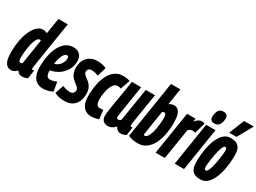

<svg xmlns="http://www.w3.org/2000/svg" viewBox="-44 -1446 2822 2114"><g transform="rotate(30 1367.0 -389.5)"><path d="M248.1 10Q230.7 10 218.6 5.9Q206.5 1.9 197.5 -6.9Q188.4 -15.7 180.5 -29.3Q172.1 -18.8 160.5 -10Q148.9 -1.2 134.9 4.4Q120.9 10 104.7 10Q74.1 10 52.7 -8.6Q31.3 -27.1 20.3 -64.2Q9.4 -101.3 9.4 -158.7Q9.4 -246.1 23.7 -318.8Q38 -391.4 63.4 -444.1Q88.7 -496.8 122.2 -525.4Q155.6 -554 194.6 -554Q208.4 -554 221 -550.6Q233.6 -547.2 246.3 -540.4L278.6 -740H397Q391.3 -703.4 384.2 -658.3Q377.1 -613.2 369.3 -563.6Q361.4 -514 353.3 -463.8Q345.1 -413.5 337.5 -365.6Q329.9 -317.6 323.3 -275.3Q316.6 -233 311.5 -200.4Q306.3 -167.7 303.7 -148.2Q301.1 -128.6 301.1 -125.9Q301.1 -119.2 303.7 -115.5Q306.2 -111.7 314.1 -111.7Q317.9 -111.7 321.9 -112.5Q325.8 -113.2 330 -114.8L316.1 -9.8Q304 -0.6 284.8 4.7Q265.5 10 248.1 10ZM156.5 -111.9Q163.3 -111.9 169.3 -114.4Q175.2 -116.9 179.9 -120.6L230 -437.3Q225.3 -439.2 222.1 -439.8Q218.8 -440.4 214.4 -440.4Q195.5 -440.4 180.5 -415.6Q165.4 -390.9 154.5 -349.7Q143.6 -308.5 137.7 -258.8Q131.7 -209.1 131.7 -158.2Q131.7 -145.4 134.4 -134.5Q137 -123.6 142.7 -117.8Q148.3 -111.9 156.5 -111.9Z M453.6 -284.8Q467.6 -285.2 484.5 -289.2Q501.4 -293.2 513.4 -299.6Q545.2 -317.4 563.6 -348.1Q582 -378.8 582.4 -411.6Q582.4 -428.6 576.9 -435Q571.4 -441.4 561.8 -441.4Q540.4 -441.8 521.6 -413.5Q502.8 -385.2 490.5 -333.1Q478.2 -281 477.4 -210.2Q477 -172.6 482.9 -151.8Q488.8 -131 500.6 -122.9Q512.4 -114.8 528.4 -114.8Q540.8 -114.8 553.9 -116.8Q567 -118.8 581.6 -123.8Q596.2 -128.8 612 -136.2L632.4 -21Q605.2 -4.8 572.7 2.6Q540.2 10 511.8 10Q463.6 10 430.5 -12.6Q397.4 -35.2 380.4 -78.6Q363.4 -122 363.4 -184.2Q363.4 -258 377 -324.6Q390.6 -391.2 417.7 -442.8Q444.8 -494.4 485.1 -523.8Q525.4 -553.2 579 -553.2Q618 -553.2 643.1 -538.6Q668.2 -524 680.2 -498.4Q692.2 -472.8 692.2 -439.2Q692.2 -363 648.4 -304.3Q604.6 -245.6 535.6 -218.2Q511.4 -209 484.8 -203.5Q458.2 -198 430.8 -197.6Z M656.8 -18.6 693.8 -128Q707 -121.6 723.1 -116.5Q739.2 -111.4 756 -108.5Q772.8 -105.6 787.4 -105.6Q806.4 -105.6 818.6 -112.7Q830.8 -119.8 836.9 -131.6Q843 -143.4 843 -157.2Q843 -170.4 835.9 -181.1Q828.8 -191.8 817.3 -201.4Q805.8 -211 791.8 -221.7Q777.8 -232.4 763.8 -245.4Q749.8 -258.4 738.3 -275.9Q726.8 -293.4 719.7 -317.4Q712.6 -341.4 712.6 -373.2Q712.6 -408.8 722.8 -441.4Q733 -474 754.5 -499.4Q776 -524.8 809.1 -539.4Q842.2 -554 887.6 -554Q921.8 -554 951.3 -547.2Q980.8 -540.4 998.2 -530.6L965 -416Q952 -421.8 937.2 -426Q922.4 -430.2 908.3 -432.7Q894.2 -435.2 880.8 -435.2Q864 -435.2 851.9 -429.5Q839.8 -423.8 834 -413.5Q828.2 -403.2 828.2 -388.8Q828.2 -375.4 835.3 -365Q842.4 -354.6 853.9 -345Q865.4 -335.4 879.4 -325.4Q893.4 -315.4 907.2 -302.7Q921 -290 932.5 -272.7Q944 -255.4 951.1 -232.3Q958.2 -209.2 958.2 -178.2Q958.2 -141 950.2 -111Q942.2 -81 927.6 -58.4Q913 -35.8 891.8 -20.7Q870.6 -5.6 843.8 2.2Q817 10 785.4 10Q742.2 10 712.1 2.5Q682 -5 656.8 -18.6Z M1126.4 10Q1081.8 10 1050.3 -10.8Q1018.8 -31.6 1002.6 -70.8Q986.4 -110 986.4 -165Q986.4 -248.6 1000.3 -319.5Q1014.2 -390.4 1042.1 -443.1Q1070 -495.8 1112.3 -524.9Q1154.6 -554 1211.6 -554Q1229 -554 1244.2 -552.3Q1259.4 -550.6 1273 -547.7Q1286.6 -544.8 1298 -540L1256 -419Q1243 -424 1232.8 -425.7Q1222.6 -427.4 1210 -427.4Q1188 -427.4 1169.6 -408.2Q1151.2 -389 1138.2 -356.5Q1125.2 -324 1118.3 -283.6Q1111.4 -243.2 1111.4 -200.2Q1111.4 -175.2 1116.4 -156.5Q1121.4 -137.8 1132.2 -127.2Q1143 -116.6 1160.8 -116.6Q1168.8 -116.6 1176.7 -117.1Q1184.6 -117.6 1192 -118.7Q1199.4 -119.8 1205.8 -120.8L1219.6 -7.4Q1207.8 -3 1191.8 1.1Q1175.8 5.2 1159 7.6Q1142.2 10 1126.4 10Z M1336.4 10Q1296.1 10 1275 -13.7Q1254 -37.4 1254 -73.8Q1254 -91 1257 -117.2Q1260 -143.3 1265.8 -181Q1271.7 -218.7 1280.3 -270.1Q1289 -321.5 1300.5 -389.5Q1312 -457.4 1325.3 -544H1443Q1432.5 -478 1424.3 -425Q1416 -371.9 1409.4 -329.4Q1402.8 -286.9 1397.4 -252.7Q1391.9 -218.5 1387.4 -190Q1382.9 -161.5 1379.4 -135.8Q1378.7 -124.9 1383.9 -117.1Q1389.1 -109.2 1399.9 -109.2Q1406.3 -109.2 1411.5 -110.6Q1416.6 -112 1422.4 -115.5Q1428.2 -119 1434.2 -123.4L1502.1 -544H1619.1Q1599.9 -425.4 1587.7 -349Q1575.5 -272.5 1568.6 -228.5Q1561.6 -184.4 1558.3 -164.2Q1555 -143.9 1554.4 -137.7Q1553.7 -131.5 1553.7 -129.2Q1553.7 -121.2 1556.7 -116.5Q1559.6 -111.7 1567 -111.7Q1569.9 -111.7 1574.2 -112.3Q1578.5 -112.9 1582.6 -114.8L1568.7 -10.5Q1556.9 -1.6 1538.1 4.2Q1519.2 10 1502.7 10Q1476.8 10 1457.7 -3.7Q1438.6 -17.3 1432.4 -38.2Q1415.6 -21.9 1400.6 -11.2Q1385.5 -0.5 1370.1 4.7Q1354.6 10 1336.4 10Z M1828.5 -740 1795.6 -531.4Q1811.3 -543.6 1826.7 -548.8Q1842.1 -554 1858.1 -554Q1888.3 -554 1908.8 -536.2Q1929.3 -518.4 1940.1 -481.2Q1950.9 -443.9 1950.9 -385.2Q1951.6 -312 1938.7 -241.7Q1925.8 -171.4 1897.9 -114.4Q1869.9 -57.4 1825 -23.7Q1780.1 10 1716.1 10Q1673.1 10 1643.5 2.3Q1613.9 -5.4 1594.8 -14.5L1709.4 -740ZM1802.9 -431.7Q1798.3 -431.7 1790.8 -429.5Q1783.3 -427.4 1778.6 -423.6L1728.5 -105.2Q1732.3 -103.3 1736.8 -102.6Q1741.2 -101.8 1744.9 -101.8Q1762.6 -101.8 1777.8 -124.4Q1792.9 -147 1804.7 -186.4Q1816.4 -225.7 1822.7 -275Q1829 -324.3 1829 -378Q1829 -400.4 1823.3 -416Q1817.6 -431.7 1802.9 -431.7Z M2134.4 -544 2127.7 -502.6Q2143.2 -520.5 2156.9 -531.8Q2170.5 -543 2183.4 -548.5Q2196.3 -554 2208.5 -554Q2219.5 -554 2228.7 -552.5Q2237.8 -551 2248.2 -545.6L2208.3 -408.2Q2200 -411.2 2190.5 -412.3Q2180.9 -413.5 2174.7 -413.5Q2161.7 -413.5 2148.8 -408.5Q2135.8 -403.5 2120.9 -390.2L2058.1 0H1941.1L2027.2 -544Z M2183.7 0 2269.5 -544H2388.6L2302.5 0ZM2365.9 -766Q2392.6 -766 2407.2 -752.4Q2421.7 -738.8 2421.4 -709Q2421.1 -681.6 2413 -656.8Q2404.8 -632.1 2387.1 -616.6Q2369.4 -601.1 2338.6 -601.1Q2311.5 -601.1 2297.1 -615Q2282.8 -629 2283.1 -658.8Q2283.7 -686.9 2291.7 -711.3Q2299.7 -735.7 2317.8 -750.9Q2335.8 -766 2365.9 -766Z M2512.2 9.6Q2464.8 9.6 2435.6 -5.9Q2406.4 -21.4 2393 -54.2Q2379.6 -87 2379.6 -137Q2379.6 -183.2 2384.2 -231.7Q2388.8 -280.2 2398.5 -327.1Q2408.2 -374 2424.1 -415Q2440 -456 2462 -487.3Q2484 -518.6 2513.1 -536.3Q2542.2 -554 2578.6 -554Q2626.6 -554 2655.8 -538.5Q2685 -523 2698.1 -490.8Q2711.2 -458.6 2711.2 -407.2Q2711.2 -361 2706.6 -312.4Q2702 -263.8 2692.3 -217.1Q2682.6 -170.4 2666.7 -129.7Q2650.8 -89 2628.8 -57.4Q2606.8 -25.8 2577.9 -8.1Q2549 9.6 2512.2 9.6ZM2518.2 -106Q2529.6 -106 2539.7 -124Q2549.8 -142 2558.4 -171.5Q2567 -201 2574 -235.2Q2581 -269.4 2585.9 -303Q2590.8 -336.6 2593.3 -363.3Q2595.8 -390 2595.8 -402.8Q2595.8 -425.6 2589.5 -432Q2583.2 -438.4 2573.2 -438.4Q2561.8 -438.4 2551.7 -420.4Q2541.6 -402.4 2533 -372.9Q2524.4 -343.4 2517.4 -309.2Q2510.4 -275 2505.5 -241.4Q2500.6 -207.8 2498.1 -181.4Q2495.6 -155 2495.6 -142.2Q2495.6 -119.4 2501.9 -112.7Q2508.2 -106 2518.2 -106ZM2532.4 -595.3 2610.5 -789.3H2733.7L2625.4 -595.3Z"/></g></svg>

Font: Georama ExtraCondensed Thin
Style: Italic
Weight: 100
Width: 2
Italic angle: -9°
Designer: Jean-Baptiste Levee
Foundry: Production Type
Version: Version 1.001